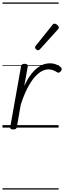

<svg xmlns="http://www.w3.org/2000/svg" viewBox="-20 -1030 519 1550"><path d="M86 15Q74 15 67 10Q60 5 63 -6L150 -495Q153 -506 159.5 -510.5Q166 -515 178 -515Q194 -515 200 -509.5Q206 -504 204 -493L176 -337Q201 -390 227 -425Q253 -460 280 -481Q307 -502 332.5 -510.5Q358 -519 382 -519Q410 -519 435 -509Q460 -499 473 -485Q479 -479 478.5 -472Q478 -465 471 -455Q464 -446 456.5 -444Q449 -442 442 -446Q430 -454 412 -462Q394 -470 372 -470Q344 -470 315 -454Q286 -438 257 -404Q228 -370 200 -315.5Q172 -261 147 -183L116 -4Q114 6 107 10.5Q100 15 86 15ZM287 -624Q281 -624 272 -631.5Q263 -639 263 -646Q263 -650 264.5 -653.5Q266 -657 269 -661L402 -827Q406 -834 410.5 -836.5Q415 -839 420 -839Q427 -839 435 -834Q443 -829 449 -822Q455 -815 455 -808Q455 -803 453.5 -800Q452 -797 447 -792L303 -633Q295 -624 287 -624ZM0 490H453V500H0ZM0 -20H453V0H0ZM0 -505H453V-500H0ZM0 -1010H453V-1000H0Z"/></svg>

Font: Playwrite ZA Guides
Style: Regular
Weight: 400
Designer: Veronika Burian, José Scaglione
Foundry: TypeTogether
Version: Version 1.003